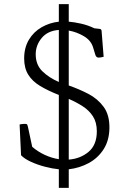

<svg xmlns="http://www.w3.org/2000/svg" viewBox="-20 -890 620 930"><path d="M265 20V-70Q234 -73 197.5 -82.5Q161 -92 129.5 -106.5Q98 -121 82 -138L75 -287Q83 -289 91 -289.5Q99 -290 102 -290Q110 -290 112 -286Q114 -282 115 -277L136 -179Q162 -156 196.5 -140Q231 -124 265 -119V-430Q212 -451 174.5 -473.5Q137 -496 117 -528Q97 -560 97 -607Q97 -659 120 -697.5Q143 -736 181.5 -758Q220 -780 265 -785V-870H313V-785Q339 -783 372.5 -775.5Q406 -768 437 -753L463 -750Q471 -749 472 -741L482 -615Q467 -611 458 -611Q446 -611 442 -624L431 -660Q421 -694 386.5 -714.5Q352 -735 313 -742V-476Q362 -459 407.5 -435.5Q453 -412 482 -372.5Q511 -333 510 -269Q509 -209 481.5 -166.5Q454 -124 409.5 -100Q365 -76 313 -70V20ZM313 -117Q369 -121 409 -154.5Q449 -188 449 -254Q449 -297 430.5 -326Q412 -355 381 -375Q350 -395 313 -411ZM265 -493V-745Q211 -741 182 -706Q153 -671 153 -627Q153 -576 185.5 -544.5Q218 -513 265 -493Z"/></svg>

Font: Gowun Batang
Style: Regular
Weight: 400
Designer: Yanghee Ryu
Foundry: Yanghee Ryu
Version: Version 2.000